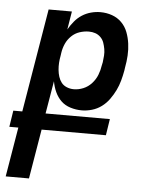

<svg xmlns="http://www.w3.org/2000/svg" viewBox="-88 -572 641 830"><g transform="rotate(5 232.5 -156.5)"><path d="M-32 215 4 0H-35L-24 -71H15L90 -520H191L178 -441Q189 -460 203 -477Q217 -494 235 -505.5Q253 -517 273.5 -522.5Q294 -528 314 -528Q341 -528 365 -519.5Q389 -511 406.5 -493.5Q424 -476 433 -452.5Q442 -429 445.5 -403.5Q449 -378 447.5 -351.5Q446 -325 441 -299L439 -285Q435 -263 429 -241Q423 -219 413 -198.5Q403 -178 389 -158.5Q375 -139 356 -125Q337 -111 314.5 -104.5Q292 -98 270 -98Q245 -98 221 -105.5Q197 -113 180.5 -129Q164 -145 154 -167Q144 -189 140 -213L116 -71H395L384 0H105L69 215ZM228 -186Q249 -186 269.5 -194.5Q290 -203 305.5 -220Q321 -237 329 -257.5Q337 -278 340 -299L343 -313Q345 -328 346 -342.5Q347 -357 344.5 -371Q342 -385 337.5 -398Q333 -411 323 -421Q313 -431 300 -435.5Q287 -440 272 -440Q252 -440 232 -433.5Q212 -427 196.5 -412Q181 -397 172.5 -378Q164 -359 161 -339L159 -325Q156 -310 155 -294.5Q154 -279 155.5 -263.5Q157 -248 161.5 -234Q166 -220 174.5 -209Q183 -198 197.5 -192Q212 -186 228 -186Z"/></g></svg>

Font: Iosevka Semibold
Style: Italic
Weight: 600
Italic angle: -9°
Monospace: yes
Designer: Belleve Invis
Foundry: Belleve Invis
Version: Version 32.5.0; ttfautohint (v1.8.4)